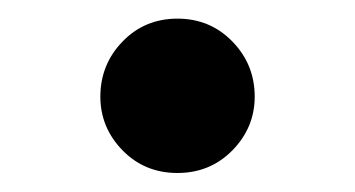

<svg xmlns="http://www.w3.org/2000/svg" viewBox="-20 -467 375 203"><path d="M167.6 -284.1Q132.9 -284.1 109.5 -308.1Q86.1 -332.2 86.1 -364.8Q86.1 -398.8 109.5 -423Q132.9 -447.3 167.6 -447.3Q202.2 -447.3 225.8 -423Q249.3 -398.8 249.3 -364.8Q249.3 -332.2 225.8 -308.1Q202.2 -284.1 167.6 -284.1Z"/></svg>

Font: Noto Serif TC
Style: Regular
Weight: 200
Designer: Ryoko NISHIZUKA 西塚涼子 (kana & ideographs); Frank Grießhammer (Latin, Greek & Cyrillic); Wenlong ZHANG 张文龙 (bopomofo); San
Foundry: Adobe
Version: Version 2.001;hotconv 1.1.0;makeotfexe 2.6.0